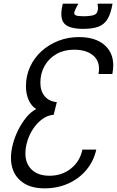

<svg xmlns="http://www.w3.org/2000/svg" viewBox="-20 -1017 640 1051"><path d="M223 14Q137 14 88.5 -31Q40 -76 40 -153Q40 -188 50.5 -228Q61 -268 80 -306Q99 -344 124 -374.5Q149 -405 178 -420Q151 -437 136.5 -470.5Q122 -504 122 -544Q122 -602 144.5 -651Q167 -700 207 -736.5Q247 -773 299.5 -793.5Q352 -814 412 -814Q501 -814 550.5 -772Q600 -730 600 -659Q600 -648 598.5 -636Q597 -624 595 -612H519Q522 -627 522 -641Q522 -689 485.5 -717Q449 -745 385 -745Q331 -745 289.5 -721.5Q248 -698 224.5 -657Q201 -616 201 -564Q201 -519 224.5 -490.5Q248 -462 291 -458L274 -389Q240 -386 211.5 -365Q183 -344 162.5 -313.5Q142 -283 130.5 -247Q119 -211 119 -177Q119 -121 154 -88Q189 -55 251 -55Q319 -55 368.5 -94.5Q418 -134 431 -198H507Q493 -135 453 -87Q413 -39 354 -12.5Q295 14 223 14ZM436 -859Q355 -859 330 -890.5Q305 -922 324 -997H409Q392 -967 387.5 -952.5Q383 -938 395 -933Q407 -928 438 -928Q493 -928 507 -943Q521 -958 514 -997H596Q587 -944 569.5 -914Q552 -884 520 -871.5Q488 -859 436 -859Z"/></svg>

Font: Victor Mono
Style: Italic
Weight: 400
Italic angle: -12°
Monospace: yes
Designer: Rune Bjørnerås
Version: Version 1.561;gftools[0.9.30]